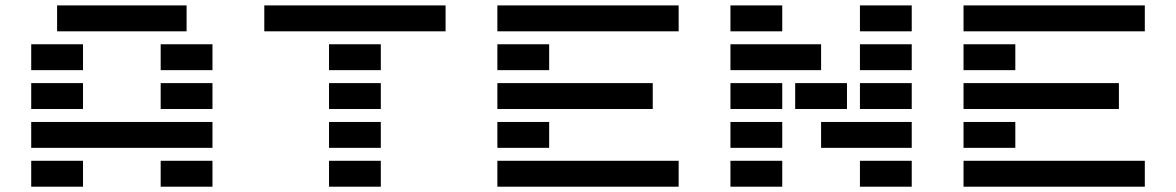

<svg xmlns="http://www.w3.org/2000/svg" viewBox="-20 -704 4435 724"><path d="M585.9 0V-97.7H781.2V0ZM683.6 -683.6V-585.9H195.3V-683.6ZM97.7 -439.5V-537.1H293V-439.5ZM585.9 -439.5V-537.1H781.2V-439.5ZM97.7 -293V-390.6H293V-293ZM585.9 -293V-390.6H781.2V-293ZM781.2 -244.1V-146.5H97.7V-244.1ZM97.7 0V-97.7H293V0Z M1220.7 0V-97.7H1416V0ZM976.6 -585.9V-683.6H1660.2V-585.9ZM1220.7 -439.5V-537.1H1416V-439.5ZM1220.7 -293V-390.6H1416V-293ZM1220.7 -146.5V-244.1H1416V-146.5Z M2539.1 -97.7V0H1855.5V-97.7ZM1855.5 -585.9V-683.6H2539.1V-585.9ZM1855.5 -439.5V-537.1H2050.8V-439.5ZM1855.5 -293V-390.6H2441.4V-293ZM1855.5 -146.5V-244.1H2050.8V-146.5Z M2734.4 -585.9V-683.6H2929.7V-585.9ZM3222.7 -585.9V-683.6H3418V-585.9ZM2734.4 -439.5V-537.1H3076.2V-439.5ZM3222.7 -439.5V-537.1H3418V-439.5ZM2734.4 -293V-390.6H2929.7V-293ZM2978.5 -293V-390.6H3173.8V-293ZM3222.7 -293V-390.6H3418V-293ZM2734.4 -146.5V-244.1H2929.7V-146.5ZM3418 -244.1V-146.5H3076.2V-244.1ZM2734.4 0V-97.7H2929.7V0ZM3222.7 0V-97.7H3418V0Z M4296.9 -97.7V0H3613.3V-97.7ZM3613.3 -585.9V-683.6H4296.9V-585.9ZM3613.3 -439.5V-537.1H3808.6V-439.5ZM3613.3 -293V-390.6H4199.2V-293ZM3613.3 -146.5V-244.1H3808.6V-146.5Z"/></svg>

Font: Trigram
Style: Regular
Weight: 400
Designer: GGBotNet
Foundry: GGBotNet
Version: 1.05